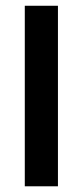

<svg xmlns="http://www.w3.org/2000/svg" viewBox="-20 -653 290 673"><path d="M66.9 -632.8H183.1V0H66.9Z"/></svg>

Font: Resagokr
Style: Bold
Weight: 600
Designer: gluk
Foundry: gluk
Version: Version 0.95